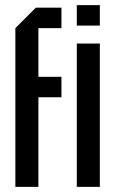

<svg xmlns="http://www.w3.org/2000/svg" viewBox="-20 -730 450 750"><path d="M40 0V-620L120 -700H220V-620H130V-430H220V-350H130V0ZM280 0V-560H370V0ZM280 -630V-710H370V-630Z"/></svg>

Font: Tektur Condensed
Style: Regular
Weight: 400
Width: 3
Designer: Adam Jagosz
Foundry: Adam Jagosz
Version: Version 1.005;gftools[0.9.30]